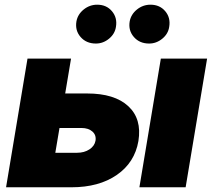

<svg xmlns="http://www.w3.org/2000/svg" viewBox="-20 -794 902 814"><path d="M256.4 -397.7H349.4Q465.6 -397.7 523.8 -343.9Q582 -290.1 566.8 -196Q551.1 -104.8 475.3 -52.4Q399.5 0 282.7 0H5.7L96.6 -545.5H281.2ZM232.2 -251.4 214.5 -146.3H306.8Q337.4 -146.3 359.2 -160.7Q381 -175.1 384.9 -197.4Q388.8 -221.2 371.8 -236.3Q354.8 -251.4 325.3 -251.4ZM571 0 661.9 -545.5H858L767 0ZM386.4 -609.4Q345.9 -609.4 321.7 -637.1Q297.6 -664.8 304 -703.1Q309.3 -733 334.7 -753.6Q360.1 -774.1 392 -774.1Q431.5 -774.1 454.7 -746.4Q478 -718.8 471.6 -680.4Q467.3 -650.6 442.3 -630Q417.3 -609.4 386.4 -609.4ZM612.2 -609.4Q571.7 -609.4 547.6 -637.1Q523.4 -664.8 529.8 -703.1Q535.2 -733 560.5 -753.6Q585.9 -774.1 617.9 -774.1Q657.3 -774.1 680.6 -746.4Q703.8 -718.8 697.4 -680.4Q693.2 -650.6 668.1 -630Q643.1 -609.4 612.2 -609.4Z"/></svg>

Font: Inter UI Black
Style: Italic
Weight: 900
Italic angle: -9.39999°
Designer: Rasmus Andersson
Foundry: rsms
Version: 3.2;8d6f07862